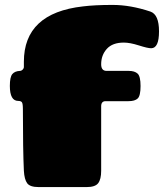

<svg xmlns="http://www.w3.org/2000/svg" viewBox="-20 -760 666 780"><path d="M502 -349H409Q391 -349 391 -328V-66Q391 -32 379 -16Q367 0 332 0H137Q102 0 90.5 -15.5Q79 -31 77 -66Q73 -151 73 -316Q73 -339 69 -344.5Q65 -350 54 -350Q20 -350 20 -411Q20 -447 30 -459Q40 -471 61 -472Q67 -472 72 -477Q77 -482 77 -488V-509Q77 -707 317 -734Q365 -740 437.5 -740Q510 -740 591 -713Q626 -701 626 -632.5Q626 -564 594 -564Q580 -564 544 -575.5Q508 -587 483 -587Q437 -587 414 -561.5Q391 -536 391 -499Q391 -472 413 -472H503Q527 -472 539 -461Q551 -450 551 -410.5Q551 -371 539.5 -360Q528 -349 502 -349Z"/></svg>

Font: Chango
Style: Regular
Weight: 400
Designer: Manuel Lupez
Foundry: Fontstage
Version: Version 1.001